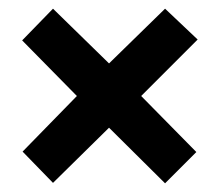

<svg xmlns="http://www.w3.org/2000/svg" viewBox="-20 -574 504 442"><path d="M360 -554 435 -483 305 -353 432 -224 360 -152 231 -280 102 -153 32 -225 157 -353 31 -481 102 -554 231 -428Z"/></svg>

Font: Noto Sans Gujarati UI ExtraCondensed
Style: Bold
Weight: 700
Width: 2
Designer: Jelle Bosma - Monotype Design Team, Universal Thirst
Foundry: Monotype Imaging Inc.
Version: Version 2.106; ttfautohint (v1.8.4.7-5d5b)